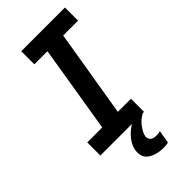

<svg xmlns="http://www.w3.org/2000/svg" viewBox="-294 -800 1088 1088"><g transform="rotate(-45 250.0 -256.0)"><path d="M29 0V-105H149L235 -630H130V-735H480V-630H361L274 -105H379V0ZM313 223Q297 223 281 220.5Q265 218 250.5 213Q236 208 223 200Q210 192 201.5 180Q193 168 190.5 152.5Q188 137 190 120Q195 90 214 63Q233 36 259 16Q285 -4 314.5 -16.5Q344 -29 374 -34L369 0Q354 8 340.5 19Q327 30 316.5 43.5Q306 57 297.5 72Q289 87 286 103Q285 112 288 121Q291 130 298.5 135.5Q306 141 315.5 143Q325 145 335 145Q343 145 350 144Q357 143 365 141L352 219Q342 221 332 222Q322 223 313 223Z"/></g></svg>

Font: Iosevka SS04 Extrabold
Style: Italic
Weight: 800
Italic angle: -9°
Monospace: yes
Designer: Belleve Invis
Foundry: Belleve Invis
Version: Version 19.0.0; ttfautohint (v1.8.4)